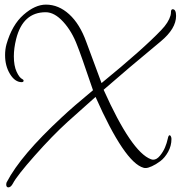

<svg xmlns="http://www.w3.org/2000/svg" viewBox="-20 -701 783 832"><path d="M728 -661Q743 -661 743 -632Q743 -577 677 -522Q532 -402 429 -312Q550 -42 634 -11Q637 -10 639.5 -9.5Q642 -9 644 -9Q659 -9 673 -26Q687 -43 695 -62Q703 -81 707 -100Q710 -115 715 -115Q718 -115 720.5 -110Q723 -105 723 -99Q723 -69 708.5 -43Q694 -17 674.5 -2.5Q655 12 638 19.5Q621 27 613 27Q610 27 607 27Q604 27 602 26Q520 3 394 -281L273 -173Q207 -113 130 -26Q53 61 36 94Q27 111 16 111Q12 111 9.5 108Q7 105 7 99Q7 97 7.5 93.5Q8 90 10 87Q70 -28 247 -192Q297 -239 383 -310Q328 -472 315 -503Q292 -565 254 -606.5Q216 -648 178 -648Q79 -648 50 -532Q40 -492 40 -457Q40 -416 52 -390Q64 -364 77 -358Q81 -356 82 -353Q83 -350 81 -347.5Q79 -345 74 -345Q45 -345 23.5 -380Q2 -415 2 -462Q2 -487 8 -509Q32 -593 82 -637Q132 -681 179 -681Q234 -681 280 -639Q326 -597 354 -519L420 -341Q601 -489 679 -571Q710 -603 719 -634Q720 -637 720.5 -642Q721 -647 721 -651Q721 -655 723 -658Q725 -661 728 -661ZM427 -319H426V-318Z"/></svg>

Font: Bilbo Swash Caps
Style: Regular
Weight: 400
Designer: Robert E. Leuschke
Foundry: Robert E. Leuschke
Version: Version 1.002